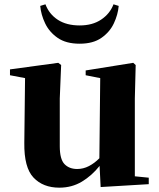

<svg xmlns="http://www.w3.org/2000/svg" viewBox="-20 -846 731 883"><path d="M165 -818.8 189 -826.2Q206.1 -780.8 246.1 -754.9Q286.1 -729 346.2 -729Q405.3 -729 445.3 -755.9Q485.4 -782.7 502 -826.2L525.9 -818.8Q522.5 -778.8 503.7 -738.8Q484.9 -698.7 446.5 -671.9Q408.2 -645 346.2 -645Q283.7 -645 245.1 -671.9Q206.5 -698.7 187.5 -738.8Q168.5 -778.8 165 -818.8ZM442.9 14.2 438 -83Q402.8 -38.6 356.7 -10.7Q310.5 17.1 252.9 17.1Q178.2 17.1 134.3 -29.1Q90.3 -75.2 91.8 -189L95.2 -486.8L25.9 -500V-526.9L248 -557.1L261.2 -546.9L254.9 -393.1V-173.8Q254.9 -113.8 276.6 -91.3Q298.3 -68.8 335 -68.8Q363.3 -68.8 389.2 -82.3Q415 -95.7 437 -118.2L440.9 -486.8L374 -500V-522L592.8 -557.1L604 -546.9L600.1 -393.1V-35.2L664.1 -28.8V1Z"/></svg>

Font: Source Han Serif TW Heavy
Style: Regular
Weight: 900
Designer: Ryoko NISHIZUKA Ë•øÂ°öÊ∂ºÂ≠ê (kana & ideographs); Frank Grie√ühammer (Latin, Greek & Cyrillic); Wenlong ZHANG Âº†ÊñáÈæô 
Foundry: Adobe
Version: Version 2.003;hotconv 1.1.1;makeotfexe 2.6.0